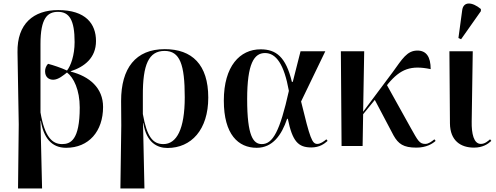

<svg xmlns="http://www.w3.org/2000/svg" viewBox="-20 -826 2805 1086"><path d="M82 240H218L209 -143H211C226 -49 270 10 354 10C482 10 563 -83 563 -221C563 -329 486 -394 380 -421V-423C457 -448 523 -498 523 -594C523 -691 465 -769 309 -769C170 -769 76 -692 79 -530L86 -122ZM331 -11C277 -11 233 -49 209 -190V-577C209 -723 248 -759 308 -759C372 -759 402 -713 402 -588C402 -513 380 -453 359 -427C325 -443 279 -458 252 -465C238 -451 235 -434 235 -423C235 -390 256 -375 281 -375C310 -375 340 -401 359 -416C397 -387 431 -317 431 -218C431 -32 378 -11 331 -11Z M661 240H797L789 -129H791C808 -18 871 11 927 11C1062 11 1158 -92 1158 -274C1158 -461 1066 -548 912 -548C747 -548 665 -440 665 -255L666 -117ZM904 -11C845 -11 811 -51 788 -181V-284C787 -461 821 -538 911 -538C998 -538 1025 -461 1025 -276C1025 -95 979 -11 904 -11Z M1432 10C1522 10 1573 -62 1604 -154H1608C1634 -26 1667 8 1741 8C1788 8 1815 -13 1833 -29L1826 -38C1812 -26 1792 -12 1775 -12C1745 -12 1734 -42 1683 -252L1820 -536H1680L1636 -363H1631C1597 -505 1541 -547 1454 -547C1337 -547 1246 -452 1246 -257C1246 -65 1328 10 1432 10ZM1461 -11C1413 -11 1378 -55 1378 -265C1378 -466 1417 -526 1479 -526C1542 -526 1587 -462 1614 -312C1563 -83 1523 -11 1461 -11Z M1912 0H2031L2034 -180L2100 -261L2206 -60C2233 -12 2262 9 2335 9C2392 9 2426 -13 2444 -29L2437 -38C2422 -26 2405 -12 2385 -12C2352 -12 2343 -32 2303 -103L2169 -344L2175 -352C2246 -437 2305 -458 2416 -435C2416 -505 2391 -540 2341 -540C2282 -540 2255 -492 2202 -419L2034 -194L2040 -536H1908Z M2588 -604 2700 -763V-775C2652 -815 2600 -821 2594 -766L2573 -611ZM2661 9C2710 9 2740 -11 2759 -29L2752 -38C2739 -27 2722 -12 2700 -12C2659 -12 2647 -71 2648 -138L2654 -536H2522L2525 -128C2526 -30 2586 9 2661 9Z"/></svg>

Font: Noto Serif Display SemiBold
Style: Regular
Weight: 600
Designer: Monotype Design Team
Foundry: Monotype Imaging Inc.
Version: Version 2.009